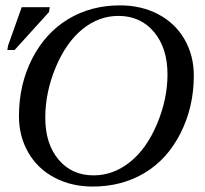

<svg xmlns="http://www.w3.org/2000/svg" viewBox="-20 -682 762 712"><path d="M601.1 -406.2Q601.1 -503.9 551 -563.5Q501 -623 418.9 -623Q346.2 -623 285.4 -573.5Q224.6 -523.9 186.3 -431.6Q147.9 -339.4 147.9 -245.6Q147.9 -148.9 197 -90.3Q246.1 -31.7 327.1 -31.7Q399.9 -31.7 461.7 -80.8Q523.4 -129.9 562.3 -222.2Q601.1 -314.5 601.1 -406.2ZM323.7 9.8Q245.1 9.8 182.4 -23.2Q119.6 -56.2 85 -116.2Q50.3 -176.3 50.3 -251Q50.3 -368.7 99.1 -464.1Q147.9 -559.6 232.4 -610.8Q316.9 -662.1 425.3 -662.1Q503.9 -662.1 566.7 -629.2Q629.4 -596.2 664.1 -536.4Q698.7 -476.6 698.7 -401.4Q698.7 -285.6 649.7 -188.5Q600.6 -91.3 516.4 -40.8Q432.1 9.8 323.7 9.8ZM7.3 -496.6 9.8 -512.7 60.5 -655.3H164.6L161.6 -637.2L34.2 -496.6Z"/></svg>

Font: Tinos
Style: Italic
Weight: 400
Italic angle: -16.333°
Designer: Steve Matteson
Foundry: Monotype Imaging Inc.
Version: Version 1.32